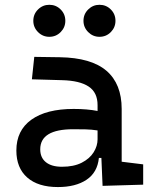

<svg xmlns="http://www.w3.org/2000/svg" viewBox="-20 -755 626 785"><path d="M399.4 4.9 394.5 -109.4H384.3Q378.4 -49.8 333.7 -20Q289.1 9.8 216.8 9.8Q135.7 9.8 91.3 -29.3Q46.9 -68.4 46.9 -139.6Q46.9 -221.7 108.2 -265.6Q169.4 -309.6 281.2 -309.6Q336.9 -309.6 378.9 -301.3V-325.2Q378.9 -377 342.5 -401.1Q306.2 -425.3 234.4 -427.2L110.4 -430.7L120.1 -522.5L224.6 -521Q353 -519 415.3 -465.6Q477.5 -412.1 477.5 -309.6V-93.8L565.4 -83V0ZM378.9 -221.7Q354 -225.6 329.3 -226.1Q304.7 -226.6 279.3 -226.6Q144.5 -226.6 144.5 -144.5Q144.5 -110.4 167.7 -91.8Q190.9 -73.2 233.4 -73.2Q281.7 -73.2 314.2 -89.8Q346.7 -106.4 362.8 -132.3Q378.9 -158.2 378.9 -185.5ZM181.6 -604.5Q154.8 -604.5 135.5 -623.8Q116.2 -643.1 116.2 -669.9Q116.2 -697.3 135.5 -716.3Q154.8 -735.4 181.6 -735.4Q209 -735.4 228 -716.3Q247.1 -697.3 247.1 -669.9Q247.1 -643.1 228 -623.8Q209 -604.5 181.6 -604.5ZM386.7 -604.5Q359.9 -604.5 340.6 -623.8Q321.3 -643.1 321.3 -669.9Q321.3 -697.3 340.6 -716.3Q359.9 -735.4 386.7 -735.4Q414.1 -735.4 433.1 -716.3Q452.1 -697.3 452.1 -669.9Q452.1 -643.1 433.1 -623.8Q414.1 -604.5 386.7 -604.5Z"/></svg>

Font: Cascadia Code NF
Style: Regular
Weight: 400
Monospace: yes
Designer: Aaron Bell
Foundry: Saja Typeworks
Version: Version 2404.023; ttfautohint (v1.8.4)